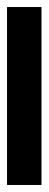

<svg xmlns="http://www.w3.org/2000/svg" viewBox="181 -1082 138 546"><g transform="rotate(-90 250.0 -809.0)"><path d="M503 -760H-3V-858H503Z"/></g></svg>

Font: Noto Sans Tamil
Style: Regular
Weight: 400
Designer: Jelle Bosma - Monotype Design Team
Foundry: Monotype Imaging Inc.
Version: Version 2.003